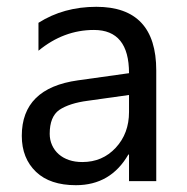

<svg xmlns="http://www.w3.org/2000/svg" viewBox="-20 -532 549 564"><path d="M439 0H359V-78H357Q305 12 203 12Q127 12 86 -27Q44 -67 44 -133Q44 -273 209 -296L359 -317Q359 -444 256 -444Q167 -444 93 -383V-465Q167 -512 263 -512Q439 -512 439 -325ZM359 -253 238 -236Q184 -229 154 -209Q126 -189 126 -139Q126 -121 133 -105.5Q140 -90 152.5 -79Q165 -68 182.5 -62Q200 -56 222 -56Q281 -56 320 -98Q359 -140 359 -203Z"/></svg>

Font: A_ThatdaokhamC
Style: Regular
Weight: 400
Designer: Rangsiwut Chaisin
Foundry: Rangsiwut Chaisin
Version: Version 1.000